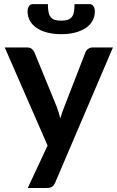

<svg xmlns="http://www.w3.org/2000/svg" viewBox="-20 -743 568 930"><path d="M3 0ZM247.5 141Q242 154 233.2 160.8Q224.5 167.5 206.5 167.5H114.5L210.5 -38L3 -513H111.5Q126 -513 134.2 -506Q142.5 -499 146.5 -490L255.5 -224Q265.5 -196.5 272 -169.5Q276 -183.5 280.8 -197.2Q285.5 -211 291 -224.5L394 -490Q398 -500 407.2 -506.5Q416.5 -513 428 -513H527ZM276.5 -643Q295 -643 307.5 -647Q320 -651 327.5 -660.2Q335 -669.5 338 -685Q341 -700.5 341 -723H414Q427 -723 433.2 -712.2Q439.5 -701.5 439.5 -688.5Q439.5 -663 428 -642.2Q416.5 -621.5 395 -607.2Q373.5 -593 343.5 -585.2Q313.5 -577.5 276.5 -577.5Q239.5 -577.5 209.5 -585.2Q179.5 -593 158 -607.2Q136.5 -621.5 125 -642.2Q113.5 -663 113.5 -688.5Q113.5 -701.5 119.8 -712.2Q126 -723 139 -723H212Q212 -700.5 215 -685Q218 -669.5 225.5 -660.2Q233 -651 245.2 -647Q257.5 -643 276.5 -643Z"/></svg>

Font: Lato
Style: Bold
Weight: 700
Designer: Lukasz Dziedzic
Foundry: tyPoland Lukasz Dziedzic
Version: Version 2.007; 2014-02-27